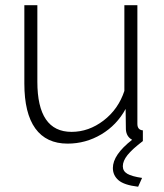

<svg xmlns="http://www.w3.org/2000/svg" viewBox="-20 -540 627 735"><path d="M526.9 0Q485.8 31.2 468 53.7Q450.2 76.2 450.2 96.2Q450.2 115.2 467.3 125.2Q484.4 135.3 523.9 141.1L508.8 174.8Q455.1 168.5 433.6 149.9Q412.1 131.3 412.1 103Q412.1 52.7 485.8 -4.9Q463.4 -17.1 461.9 -44.9L460.9 -123Q427.2 -61 367.7 -25.6Q308.1 9.8 238.8 9.8Q157.2 9.8 115.2 -48.3Q73.2 -106.4 73.2 -220.2V-520H123V-227.1Q123 -35.2 253.9 -35.2Q319.8 -35.2 376.5 -78.6Q433.1 -122.1 456.1 -191.9V-520H505.9V-65.9Q505.9 -42.5 526.9 -41Z"/></svg>

Font: Rawline Light
Style: Regular
Weight: 300
Designer: Matt McInerney, Pablo Impallari, Rodrigo Fuenzalida
Foundry: Matt McInerney, Pablo Impallari, Rodrigo Fuenzalida
Version: Version 4.020;PS 004.020;hotconv 1.0.88;makeotf.lib2.5.64775